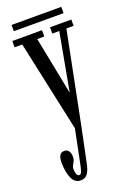

<svg xmlns="http://www.w3.org/2000/svg" viewBox="-162 -656 648 963"><g transform="rotate(-20 162.5 -174.0)"><path d="M94 251Q62.5 251 48 217.2Q33.5 183.5 33.5 133Q33.5 83.5 66 83.5Q81 83.5 89.2 94.8Q97.5 106 97.5 124.5Q97.5 139.5 92.8 148.5Q88 157.5 83.2 166Q78.5 174.5 78.5 187Q78.5 200.5 82.8 212Q87 223.5 96.5 223.5Q105 223.5 109.8 210.8Q114.5 198 119.5 172.5L155.5 -5L51 -490H10V-523.5H168.5V-490H131L192 -181L248.5 -490H211.5V-523.5H325V-490H286.5L188 3.5L151 181Q144 216 131.2 233.5Q118.5 251 94 251ZM34 -567V-600.5H299.5V-567Z"/></g></svg>

Font: Imbue 10pt
Style: Regular
Weight: 400
Designer: Tyler Finck
Foundry: Etcetera Type Company
Version: Version 1.102; ttfautohint (v1.8.3)